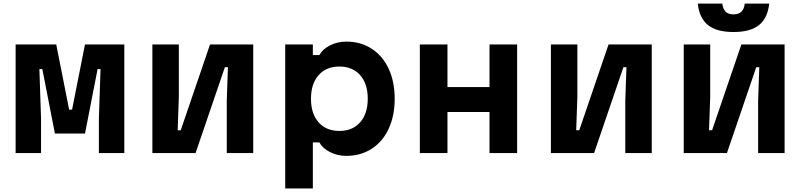

<svg xmlns="http://www.w3.org/2000/svg" viewBox="-20 -864 4540 1084"><path d="M68.2 -613.1H297.5L370.4 -244.9H386.9L459.8 -613.1H681.8V0H538.3V-194.9L547.6 -474H531L459.9 -110H290.1L219 -474H202.4L211.7 -194.9V0H68.2Z M840.3 -613.1H989.7V-316.2L983.1 -128.5H1000.3L1165.8 -613.1H1409.7V0H1260.3V-296.9L1266.9 -484.7H1249.7L1084.2 0H840.3Z M1590.3 -613.1H1746.3V-553.1H1782.9Q1802.1 -587.1 1843.9 -608.1Q1885.7 -629.1 1935.7 -629.1Q2016.5 -629.1 2078.6 -588.8Q2140.7 -548.5 2174.5 -475.5Q2208.3 -402.5 2208.3 -306.5Q2208.3 -210.4 2174.5 -137.4Q2140.7 -64.3 2078.6 -24.2Q2016.5 16 1935.7 16Q1885.9 16 1843.9 -5Q1801.9 -26 1782.9 -60H1746.3V200H1590.3ZM2056.3 -306.7Q2056.3 -390.8 2013.5 -439.6Q1970.8 -488.3 1896 -488.3Q1821.2 -488.3 1778.5 -439.4Q1735.7 -390.5 1735.7 -306.5Q1735.7 -222.4 1778.5 -173.6Q1821.2 -124.8 1896 -124.8Q1970.8 -124.8 2013.5 -173.7Q2056.3 -222.6 2056.3 -306.7Z M2350.3 -613.1H2506.3V-372.6H2743.7V-613.1H2899.7V0H2743.7V-231.8H2506.3V0H2350.3Z M3090.3 -613.1H3239.7V-316.2L3233.1 -128.5H3250.3L3415.8 -613.1H3659.7V0H3510.3V-296.9L3516.9 -484.7H3499.7L3334.2 0H3090.3Z M3840.3 -613.1H3989.7V-316.2L3983.1 -128.5H4000.3L4165.8 -613.1H4409.7V0H4260.3V-296.9L4266.9 -484.7H4249.7L4084.2 0H3840.3ZM4121.2 -782.9Q4150 -782.9 4165.6 -797.8Q4181.2 -812.7 4184.8 -843.8H4322.9Q4314 -761.3 4265.2 -722.3Q4216.4 -683.3 4121.2 -683.3Q4026.1 -683.3 3977.3 -722.3Q3928.5 -761.3 3919.5 -843.8H4057.6Q4061.9 -812.7 4077.2 -797.8Q4092.4 -782.9 4121.2 -782.9Z"/></svg>

Font: Martian Mono sWd Rg
Style: Regular
Weight: 400
Width: 6
Monospace: yes
Designer: Roman Shamin
Foundry: Evil Martians
Version: Version 1.000